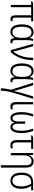

<svg xmlns="http://www.w3.org/2000/svg" viewBox="1856 -2438 820 4572"><g transform="rotate(90 2266.0 -152.0)"><path d="M447 -40C414 -40 399 -61 399 -113V-484H487V-532H69L9 -511V-484H97V0H152V-484H344V-108C344 -30 373 8 433 8C455 8 474 4 483 -1V-47C473 -43 461 -40 447 -40Z M737 10C813 10 857 -36 880 -91H884C891 -18 915 10 965 10C982 10 1000 6 1008 1V-44C999 -40 987 -38 977 -38C950 -38 935 -60 935 -123V-348C935 -430 942 -491 954 -532H909C898 -508 889 -478 885 -450H882C857 -510 811 -542 744 -542C630 -542 560 -448 560 -263C560 -84 624 10 737 10ZM747 -38C660 -38 617 -113 617 -263C617 -410 661 -493 750 -493C838 -493 880 -425 880 -284V-249C880 -121 840 -38 747 -38Z M1023 -532 1173 0H1226C1353 -151 1411 -316 1411 -532H1356C1356 -333 1306 -182 1210 -59H1207C1202 -89 1189 -137 1181 -168L1081 -532Z M1667 10C1743 10 1787 -36 1810 -91H1814C1821 -18 1845 10 1895 10C1912 10 1930 6 1938 1V-44C1929 -40 1917 -38 1907 -38C1880 -38 1865 -60 1865 -123V-348C1865 -430 1872 -491 1884 -532H1839C1828 -508 1819 -478 1815 -450H1812C1787 -510 1741 -542 1674 -542C1560 -542 1490 -448 1490 -263C1490 -84 1554 10 1667 10ZM1677 -38C1590 -38 1547 -113 1547 -263C1547 -410 1591 -493 1680 -493C1768 -493 1810 -425 1810 -284V-249C1810 -121 1770 -38 1677 -38Z M2333 -532H2276L2184 -223C2169 -167 2155 -114 2147 -71H2145C2138 -114 2121 -170 2105 -223L2009 -532H1950L2117 -5C2100 61 2082 168 2082 238H2140C2140 161 2155 58 2183 -36Z M2465 -532H2410V-130C2410 -27 2450 10 2520 10C2544 10 2567 6 2584 -2V-48C2571 -44 2549 -39 2529 -39C2486 -39 2465 -64 2465 -133Z M3097 -532H3041C3077 -441 3094 -355 3094 -252C3094 -115 3063 -40 3002 -40C2950 -40 2926 -92 2926 -193V-341H2873V-193C2873 -95 2848 -40 2796 -40C2737 -40 2705 -113 2705 -252C2705 -357 2723 -440 2758 -532H2702C2667 -440 2650 -360 2650 -253C2650 -85 2700 10 2790 10C2847 10 2884 -25 2898 -84H2900C2914 -25 2949 10 3006 10C3104 10 3149 -99 3149 -253C3149 -358 3131 -440 3097 -532Z M3527 -532H3258L3204 -511V-484H3316V-149C3316 -39 3355 10 3438 10C3466 10 3496 4 3512 -3V-49C3493 -42 3469 -38 3447 -38C3394 -38 3371 -73 3371 -155V-484H3527Z M3824 -542C3750 -542 3701 -496 3679 -440H3675L3668 -532H3624V0H3679V-294C3679 -429 3728 -493 3815 -493C3881 -493 3916 -449 3916 -350V238H3971V-359C3971 -485 3918 -542 3824 -542Z M4476 -249C4476 -345 4451 -419 4409 -484H4512V-532H4327C4170 -532 4090 -436 4090 -254C4090 -88 4160 10 4282 10C4406 10 4476 -86 4476 -249ZM4147 -255C4147 -406 4200 -484 4324 -484H4356C4397 -414 4419 -341 4419 -250C4419 -116 4375 -38 4283 -38C4192 -38 4147 -119 4147 -255Z"/></g></svg>

Font: Noto Sans Display SemiCondensed Light
Style: Regular
Weight: 300
Width: 4
Designer: Monotype Design Team
Foundry: Monotype Imaging Inc.
Version: Version 1.900